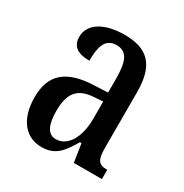

<svg xmlns="http://www.w3.org/2000/svg" viewBox="-135 -653 736 770"><g transform="rotate(30 232.5 -268.5)"><path d="M160 10C226 10 251 -28 285 -84H292L305 0H435V-43H432C395 -43 383 -59 383 -115V-373C383 -500 330 -547 226 -547C134 -547 71 -511 71 -449C71 -407 98 -386 154 -386C154 -452 167 -495 218 -495C272 -495 283 -448 283 -373V-313L218 -310C97 -305 37 -257 37 -151C37 -41 92 10 160 10ZM194 -46C156 -46 140 -84 140 -145C140 -223 165 -264 242 -269L284 -272V-191C284 -107 249 -46 194 -46Z"/></g></svg>

Font: Noto Serif Georgian ExtraCondensed Medium
Style: Regular
Weight: 500
Width: 2
Designer: Monotype Design Team, Akaki Razmadze
Foundry: Google LLC
Version: Version 2.003